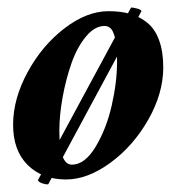

<svg xmlns="http://www.w3.org/2000/svg" viewBox="-20 -468 484 507"><path d="M326.2 -448.2Q332 -448.2 342.5 -445.3Q353 -442.4 353.5 -438.5L107.4 18.6Q102.1 19.5 92.3 16.4Q82.5 13.2 80.1 7.8ZM255.9 -399.4Q230 -399.4 206.8 -371.3Q183.6 -343.3 168.7 -300.8Q153.8 -258.3 145.3 -210.9Q136.7 -163.6 136.7 -122.1Q136.7 -33.2 169.9 -33.2Q204.1 -33.2 232.7 -80.8Q261.2 -128.4 275.1 -189.9Q289.1 -251.5 289.1 -304.7Q289.1 -316.4 288.8 -323.2Q288.6 -330.1 287.8 -343.3Q287.1 -356.4 284.9 -364.5Q282.7 -372.6 279.3 -381.6Q275.9 -390.6 269.8 -395Q263.7 -399.4 255.9 -399.4ZM266.6 -438.5Q298.8 -438.5 323.7 -431.4Q348.6 -424.3 368.9 -408Q389.2 -391.6 400.1 -361.8Q411.1 -332 411.1 -290Q411.1 -221.7 371.6 -152.1Q332 -82.5 271.7 -38.3Q211.4 5.9 154.3 5.9Q91.8 5.9 53.2 -32.2Q14.6 -70.3 14.6 -138.7Q14.6 -207 53 -277.6Q91.3 -348.1 150.4 -393.3Q209.5 -438.5 266.6 -438.5Z"/></svg>

Font: Crimson
Style: BoldItalic
Weight: 700
Italic angle: -11°
Version: Version 0.8